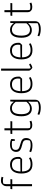

<svg xmlns="http://www.w3.org/2000/svg" viewBox="1600 -2310 898 4139"><g transform="rotate(-90 2049.5 -241.0)"><path d="M105 -426H39L45 -466H105V-556Q105 -592 125.5 -619.5Q146 -647 175 -663Q204 -670 233 -670Q270 -670 308 -656L295 -618Q278 -624 263.5 -626Q249 -628 227 -628Q191 -628 160 -619Q149 -588 149 -551V-466H257L252 -426H149V0H105Z M378 -231Q378 -345 426.5 -409.5Q475 -474 572 -474Q648 -474 692 -427Q736 -380 736 -296Q736 -286 734 -260L690 -214L422 -215Q424 -123 461 -77Q498 -31 575 -31Q619 -31 649.5 -39.5Q680 -48 711 -66L726 -30Q692 -11 658 -1Q624 9 574 9Q378 9 378 -231ZM690 -254Q695 -272 695 -301Q695 -362 662.5 -397.5Q630 -433 568 -433Q491 -433 459 -387.5Q427 -342 421 -249Z M838 -21 853 -59Q887 -44 920 -37Q953 -30 992 -30Q1044 -30 1086 -44Q1099 -76 1099 -116Q1099 -147 1090 -164Q1081 -181 1060.5 -191.5Q1040 -202 998 -212Q919 -230 881.5 -258Q844 -286 844 -343Q844 -399 883 -436.5Q922 -474 1005 -474Q1074 -474 1122 -447V-427Q1122 -396 1112 -368H1085L1078 -430Q1044 -436 1001 -436Q940 -436 913.5 -416Q887 -396 887 -353Q887 -324 898 -307Q909 -290 934.5 -278Q960 -266 1010 -253Q1082 -235 1112.5 -207.5Q1143 -180 1143 -126Q1143 -69 1106.5 -30Q1070 9 986 9Q899 9 838 -21Z M1370 -2Q1309 -33 1309 -89V-426H1229L1235 -466H1309V-595H1353V-466H1507L1502 -426H1353V-101Q1353 -81 1355 -70Q1357 -59 1362 -45Q1393 -36 1423 -36Q1443 -36 1465 -40.5Q1487 -45 1503 -53L1516 -15Q1501 -7 1476.5 -1Q1452 5 1430 5Q1397 5 1370 -2Z M1642 155 1656 118Q1686 132 1722 140Q1758 148 1793 148Q1838 148 1869.5 141Q1901 134 1926 119V-18L1929 -78H1921Q1860 -4 1776 -4Q1693 -4 1652.5 -64.5Q1612 -125 1612 -228Q1612 -474 1785 -474Q1871 -474 1921 -396H1927L1931 -469H1969V62Q1969 128 1923 158Q1877 188 1796 188Q1708 188 1642 155ZM1924 -121V-353Q1866 -434 1789 -434Q1718 -434 1687.5 -383Q1657 -332 1657 -232Q1657 -138 1688 -91Q1719 -44 1784 -44Q1865 -44 1924 -121Z M2109 -231Q2109 -345 2157.5 -409.5Q2206 -474 2303 -474Q2379 -474 2423 -427Q2467 -380 2467 -296Q2467 -286 2465 -260L2421 -214L2153 -215Q2155 -123 2192 -77Q2229 -31 2306 -31Q2350 -31 2380.5 -39.5Q2411 -48 2442 -66L2457 -30Q2423 -11 2389 -1Q2355 9 2305 9Q2109 9 2109 -231ZM2421 -254Q2426 -272 2426 -301Q2426 -362 2393.5 -397.5Q2361 -433 2299 -433Q2222 -433 2190 -387.5Q2158 -342 2152 -249Z M2595 -69V-667H2639V-80Q2639 -62 2641 -52.5Q2643 -43 2649 -32H2664L2730 -63L2750 -38Q2712 -2 2658 7Q2635 -5 2615 -27Q2595 -49 2595 -69Z M2838 -231Q2838 -345 2886.5 -409.5Q2935 -474 3032 -474Q3108 -474 3152 -427Q3196 -380 3196 -296Q3196 -286 3194 -260L3150 -214L2882 -215Q2884 -123 2921 -77Q2958 -31 3035 -31Q3079 -31 3109.5 -39.5Q3140 -48 3171 -66L3186 -30Q3152 -11 3118 -1Q3084 9 3034 9Q2838 9 2838 -231ZM3150 -254Q3155 -272 3155 -301Q3155 -362 3122.5 -397.5Q3090 -433 3028 -433Q2951 -433 2919 -387.5Q2887 -342 2881 -249Z M3335 155 3349 118Q3379 132 3415 140Q3451 148 3486 148Q3531 148 3562.5 141Q3594 134 3619 119V-18L3622 -78H3614Q3553 -4 3469 -4Q3386 -4 3345.5 -64.5Q3305 -125 3305 -228Q3305 -474 3478 -474Q3564 -474 3614 -396H3620L3624 -469H3662V62Q3662 128 3616 158Q3570 188 3489 188Q3401 188 3335 155ZM3617 -121V-353Q3559 -434 3482 -434Q3411 -434 3380.5 -383Q3350 -332 3350 -232Q3350 -138 3381 -91Q3412 -44 3477 -44Q3558 -44 3617 -121Z M3917 -2Q3856 -33 3856 -89V-426H3776L3782 -466H3856V-595H3900V-466H4054L4049 -426H3900V-101Q3900 -81 3902 -70Q3904 -59 3909 -45Q3940 -36 3970 -36Q3990 -36 4012 -40.5Q4034 -45 4050 -53L4063 -15Q4048 -7 4023.5 -1Q3999 5 3977 5Q3944 5 3917 -2Z"/></g></svg>

Font: Athiti Light
Style: Regular
Weight: 300
Designer: CadsonDemak Team
Foundry: CadsonDemak
Version: Version 1.032